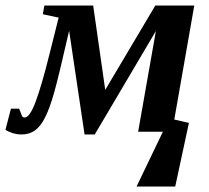

<svg xmlns="http://www.w3.org/2000/svg" viewBox="-54 -479 759 698"><path d="M579.6 -44.4 632.8 -32.2 583 199.2H442.4L538.1 0H448.2L512.7 -366.2L290.5 9.8H253.4L197.3 -367.2Q158.2 -196.3 142.6 -141.4Q127 -86.4 110.4 -53Q93.8 -19.5 73.2 -4.9Q52.7 9.8 24.9 9.8Q6.3 9.8 -9.5 4.4Q-25.4 -1 -34.2 -7.3L-14.2 -84H15.6L22.5 -66.4Q24.9 -58.1 27.6 -54.9Q30.3 -51.8 35.6 -51.8Q54.2 -51.8 75.9 -110.1Q97.7 -168.5 127 -286.6L159.2 -415L101.6 -427.2L107.4 -459H284.7L328.6 -152.3L510.7 -459H652.3Z"/></svg>

Font: Liberation Serif
Style: Bold Italic
Weight: 700
Italic angle: -16.333°
Designer: Steve Matteson
Foundry: Ascender Corporation
Version: Version 2.1.5